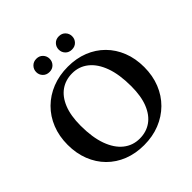

<svg xmlns="http://www.w3.org/2000/svg" viewBox="-228 -1055 1243 1243"><g transform="rotate(-45 394.0 -433.0)"><path d="M399 -697Q476 -697 539.8 -671.8Q603.5 -646.5 650 -599.8Q696.5 -553 722 -488.5Q747.5 -424 747.5 -345.5Q747.5 -266.5 721.2 -201Q695 -135.5 646.8 -87.8Q598.5 -40 533.2 -14Q468 12 389.5 12Q312.5 12 248.5 -13.2Q184.5 -38.5 138 -85.2Q91.5 -132 66 -196.8Q40.5 -261.5 40.5 -340Q40.5 -418.5 66.8 -484Q93 -549.5 141.2 -597.2Q189.5 -645 255 -671Q320.5 -697 399 -697ZM399.5 -38Q460 -38 505 -69.5Q550 -101 575.2 -163Q600.5 -225 600.5 -317Q600.5 -424.5 573.8 -497.8Q547 -571 499.2 -609Q451.5 -647 389 -647Q328.5 -647 283.2 -615.5Q238 -584 212.8 -522Q187.5 -460 187.5 -368Q187.5 -261 214.2 -187.5Q241 -114 288.8 -76Q336.5 -38 399.5 -38ZM291.5 -756Q264 -756 246.8 -773.8Q229.5 -791.5 229.5 -816.5Q229.5 -841.5 246.8 -859.5Q264 -877.5 291.5 -877.5Q318.5 -877.5 335.5 -859.5Q352.5 -841.5 352.5 -816.5Q352.5 -791.5 335.5 -773.8Q318.5 -756 291.5 -756ZM497 -756Q469.5 -756 452.5 -773.8Q435.5 -791.5 435.5 -816.5Q435.5 -841.5 452.5 -859.5Q469.5 -877.5 497 -877.5Q524.5 -877.5 541.5 -859.5Q558.5 -841.5 558.5 -816.5Q558.5 -791.5 541.5 -773.8Q524.5 -756 497 -756Z"/></g></svg>

Font: Newsreader 36pt SemiBold
Style: Regular
Weight: 600
Designer: Hugues Gentile
Foundry: Production Type
Version: Version 1.003